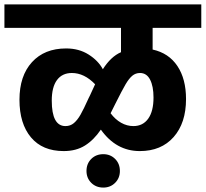

<svg xmlns="http://www.w3.org/2000/svg" viewBox="-40 -713 930 868"><path d="M650 -587V-489Q723 -473 762 -414.5Q801 -356 801 -265Q801 -157 745 -93.5Q689 -30 592 -30Q485 -30 416 -127Q384 -80 344 -55Q304 -30 248 -30Q152 -30 100 -92Q48 -154 48 -262Q48 -370 104.5 -432Q161 -494 259 -494Q317 -494 360.5 -466.5Q404 -439 425 -400Q461 -457 507 -477V-587H-20V-693H870V-587ZM390 -332Q341 -383 285 -383Q241 -383 217.5 -351Q194 -319 194 -258Q194 -143 256 -143Q278 -143 294 -156.5Q310 -170 324 -194.5Q338 -219 361 -270Q364 -276 367 -282Q370 -288 372 -293ZM654 -272Q654 -323 638.5 -353Q623 -383 593 -383Q573 -383 558 -370.5Q543 -358 527.5 -331.5Q512 -305 483 -247L460 -201Q481 -173 507.5 -158Q534 -143 563 -143Q606 -143 630 -176.5Q654 -210 654 -272ZM351 60Q351 27 372.5 5.5Q394 -16 427 -16Q459 -16 480.5 5.5Q502 27 502 60Q502 92 480.5 113.5Q459 135 427 135Q394 135 372.5 113.5Q351 92 351 60Z"/></svg>

Font: FiraGOUPP
Style: Bold
Weight: 700
Designer: bBox Type
Foundry: bBox Type GmbH
Version: Version 1.001